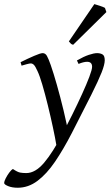

<svg xmlns="http://www.w3.org/2000/svg" viewBox="-101 -675 537 920"><path d="M230 -21 185.1 38.6 169.9 25.4Q163.6 -13.7 152.3 -65.9Q141.1 -118.2 127.9 -171.9Q114.7 -225.6 101.8 -269.3Q88.9 -313 78.6 -334.5Q68.4 -357.4 61.3 -364.3Q54.2 -371.1 46.4 -371.1Q40.5 -371.1 26.9 -367.4Q13.2 -363.8 2.4 -360.4L-2.4 -377Q31.7 -394 62.3 -407.2Q92.8 -420.4 103.5 -420.4Q116.2 -420.4 123.8 -407.2Q131.3 -394 142.1 -363.3Q155.3 -325.7 171.6 -268.1Q188 -210.4 203.6 -145.8Q219.2 -81.1 230 -21ZM400.9 -386.2Q400.9 -366.2 386 -328.1Q371.1 -290 336.4 -220.7Q301.8 -151.4 242.7 -36.6Q202.6 41 162.6 99.9Q122.6 158.7 78.6 191.7Q34.7 224.6 -16.1 224.6Q-43 224.6 -62 216.8Q-81.1 209 -81.1 201.7Q-81.1 194.3 -74 180.2Q-66.9 166 -57.1 152.6Q-47.4 139.2 -39.1 134.8Q-17.6 149.4 -4.6 151.9Q8.3 154.3 24.9 154.3Q68.4 154.3 110.4 104.7Q152.3 55.2 198.2 -33.2Q221.2 -77.1 246.1 -127.4Q271 -177.7 292.5 -224.9Q314 -272 327.1 -306.9Q340.3 -341.8 340.3 -355Q340.3 -378.9 316.4 -378.9Q299.8 -378.9 275.4 -368.7L267.6 -385.3Q299.8 -403.8 324.5 -412.1Q349.1 -420.4 364.3 -420.4Q379.4 -420.4 390.1 -414.3Q400.9 -408.2 400.9 -386.2ZM401.9 -637.2 408.7 -617.2 249.5 -460.4Q242.2 -462.4 238.8 -465.6Q235.4 -468.8 229 -476.6L351.1 -655.3Q359.9 -652.8 377.2 -647.2Q394.5 -641.6 401.9 -637.2Z"/></svg>

Font: Dai Banna SIL Light
Style: Italic
Weight: 300
Italic angle: -11°
Designer: Victor Gaultney
Foundry: SIL International
Version: Version 4.000